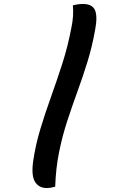

<svg xmlns="http://www.w3.org/2000/svg" viewBox="-20 -784 640 967"><path d="M347 -757Q374 -764 398 -764Q445 -764 458.5 -732.5Q472 -701 459 -633Q444 -549 420.5 -473Q397 -397 370 -323Q343 -249 318.5 -174Q294 -99 277.5 -17.5Q261 64 258 156Q249 159 237.5 161Q226 163 215 163Q176 163 156.5 132Q137 101 147 28Q159 -54 183 -133.5Q207 -213 236.5 -295Q266 -377 294 -464Q322 -551 340 -647Q352 -704 347 -757Z"/></svg>

Font: Recursive Mn Csl St SmB
Style: Italic
Weight: 600
Italic angle: -15°
Monospace: yes
Version: Version 1.079;hotconv 1.0.112;makeotfexe 2.5.65598; ttfautoh